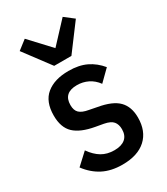

<svg xmlns="http://www.w3.org/2000/svg" viewBox="-196 -868 838 965"><g transform="rotate(-30 223.0 -385.0)"><path d="M222 12Q157 12 109.5 -12.5Q62 -37 27 -84L93 -145Q119 -108 150 -89.5Q181 -71 223 -71Q264 -71 286 -89.5Q308 -108 308 -144Q308 -172 294 -189Q280 -206 243 -213L198 -221Q119 -235 82 -270Q45 -305 45 -374Q45 -455 92 -493.5Q139 -532 221 -532Q281 -532 323.5 -511.5Q366 -491 398 -452L336 -391Q315 -420 285.5 -434.5Q256 -449 222 -449Q144 -449 144 -378Q144 -347 160 -332Q176 -317 211 -311L257 -302Q338 -288 372.5 -252.5Q407 -217 407 -155Q407 -76 359 -32Q311 12 222 12ZM172 -590 59 -741 112 -782 222 -664 332 -782 385 -741 272 -590Z"/></g></svg>

Font: IBM Plex Sans Cond Medm
Style: Regular
Weight: 500
Width: 3
Designer: Mike Abbink, Paul van der Laan, Pieter van Rosmalen
Foundry: Bold Monday
Version: Version 1.3